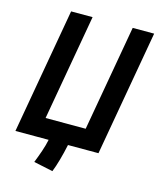

<svg xmlns="http://www.w3.org/2000/svg" viewBox="-124 -781 848 1025"><g transform="rotate(15 299.5 -268.0)"><path d="M264.2 156.2C279.8 118.7 296.4 58.1 308.6 0H477.1L599.1 -693.4H480.5L377.4 -108.4H155.8L258.8 -693.4H140.1L18.1 0H136.7H201.7C193.8 40.5 175.8 89.4 158.2 133.8Z"/></g></svg>

Font: Cascadia Mono PL SemiBold
Style: Italic
Weight: 600
Italic angle: -10°
Monospace: yes
Designer: Aaron Bell
Foundry: Saja Typeworks
Version: Version 2404.023